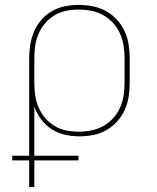

<svg xmlns="http://www.w3.org/2000/svg" viewBox="-20 -548 640 783"><path d="M99 215V106H30V87H99V-310Q99 -338 103.5 -366Q108 -394 119 -420Q130 -446 149 -467.5Q168 -489 192.5 -503Q217 -517 245 -522.5Q273 -528 301 -528Q329 -528 357.5 -522.5Q386 -517 411 -503.5Q436 -490 456 -468.5Q476 -447 488 -421Q500 -395 504.5 -367Q509 -339 509 -310V-210Q509 -182 504.5 -153.5Q500 -125 488.5 -99.5Q477 -74 457.5 -52.5Q438 -31 413.5 -17Q389 -3 360.5 2.5Q332 8 304 8Q274 8 245 1.5Q216 -5 191 -21Q166 -37 148 -61Q130 -85 120 -113V87H300V106H120V215ZM301 -11Q327 -11 352.5 -16Q378 -21 400.5 -33.5Q423 -46 441 -65.5Q459 -85 469.5 -109Q480 -133 484 -158.5Q488 -184 488 -210V-310Q488 -336 484 -361.5Q480 -387 469.5 -411Q459 -435 441 -454.5Q423 -474 400.5 -486.5Q378 -499 352.5 -504Q327 -509 301 -509Q275 -509 250 -504Q225 -499 203 -486Q181 -473 164 -453Q147 -433 137 -409.5Q127 -386 123.5 -361Q120 -336 120 -310V-210Q120 -184 123.5 -159Q127 -134 137 -110.5Q147 -87 164 -67Q181 -47 203 -34Q225 -21 250 -16Q275 -11 301 -11Z"/></svg>

Font: Zed Sans Thin Extended
Style: Regular
Weight: 100
Width: 7
Designer: Belleve Invis
Foundry: Belleve Invis
Version: Version 1.0.0; ttfautohint (v1.8.4)